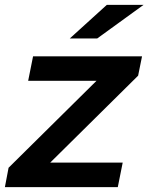

<svg xmlns="http://www.w3.org/2000/svg" viewBox="-36 -764 606 784"><path d="M-16 0 -1 -79 358 -434H79L99 -534H544L528 -455L169 -100H465L445 0ZM249 -607 400 -744H550L361 -607Z"/></svg>

Font: Montserrat Thin SemiBold
Style: Italic
Weight: 600
Italic angle: -11.3°
Version: Version 9.000